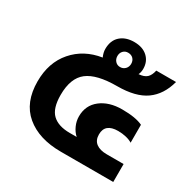

<svg xmlns="http://www.w3.org/2000/svg" viewBox="-142 -774 920 918"><g transform="rotate(30 317.5 -315.0)"><path d="M40 -236Q40 -340 98.5 -407.5Q157 -475 253 -490Q243 -512 243 -532Q243 -579 271.5 -604.5Q300 -630 347 -630Q394 -630 421 -605Q448 -580 448 -540Q448 -521 441 -507Q471 -509 485.5 -522.5Q500 -536 506 -564H615Q594 -485 538.5 -445.5Q483 -406 381 -406Q269 -406 218.5 -367Q168 -328 168 -235Q168 -161 200.5 -130Q233 -99 297 -99H335Q317 -115 306 -139.5Q295 -164 295 -190Q295 -251 340.5 -286.5Q386 -322 458 -322Q533 -322 572 -303V-204Q558 -213 537 -218Q516 -223 493 -223Q421 -223 421 -163Q421 -131 442 -115Q463 -99 501 -99H594V0H305Q183 0 111.5 -60Q40 -120 40 -236ZM386 -532Q386 -549 375.5 -560Q365 -571 347 -571Q331 -571 320.5 -560Q310 -549 310 -532Q310 -515 320.5 -503.5Q331 -492 347 -492Q364 -492 375 -503.5Q386 -515 386 -532Z"/></g></svg>

Font: Prompt Medium
Style: Regular
Weight: 500
Designer: Katatrad Team
Foundry: CadsonDemak
Version: Version 1.001